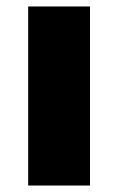

<svg xmlns="http://www.w3.org/2000/svg" viewBox="-20 -573 365 593"><path d="M258 0H67V-553H258Z"/></svg>

Font: Noto Sans Hebrew Black
Style: Regular
Weight: 900
Designer: Monotype Design Team
Foundry: Monotype Imaging Inc.
Version: Version 2.003